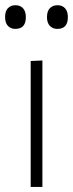

<svg xmlns="http://www.w3.org/2000/svg" viewBox="-21 -734 286 754"><path d="M99.5 0V-494.5L145.5 -496.5V0ZM204 -620.5Q186.5 -620.5 175 -632.2Q163.5 -644 163.5 -666.5Q163.5 -690.5 175 -702Q186.5 -713.5 205 -713.5Q223.5 -713.5 234.5 -701.5Q245.5 -689.5 245.5 -666.5Q245.5 -620.5 204 -620.5ZM39 -620.5Q21.5 -620.5 10.2 -632.2Q-1 -644 -1 -666.5Q-1 -690.5 10.2 -702Q21.5 -713.5 40 -713.5Q58.5 -713.5 69.5 -701.5Q80.5 -689.5 80.5 -666.5Q80.5 -620.5 39 -620.5Z"/></svg>

Font: Heraclito ExtraLight
Style: Regular
Weight: 200
Designer: Kostas Bartsokas (font) & Cristiano Sobral (main changes)
Foundry: Kostas Bartsokas (font) & Cristiano Sobral (main changes)
Version: Version 1.00;July 8, 2020;FontCreator 13.0.0.2655 64-bit